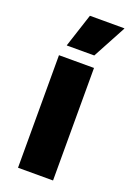

<svg xmlns="http://www.w3.org/2000/svg" viewBox="-135 -737 536 788"><g transform="rotate(20 133.0 -343.5)"><path d="M204.5 0H51.5V-491.5H204.5ZM68 -541.5 115.5 -687H266V-685L188 -540H68Z"/></g></svg>

Font: Anek Devanagari
Style: Bold
Weight: 700
Designer: Kailash Malviya (Devanagari) & Yesha Goshar (Latin)
Foundry: Ek Type
Version: Version 1.003